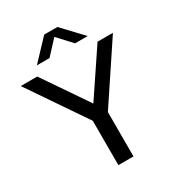

<svg xmlns="http://www.w3.org/2000/svg" viewBox="-237 -1079 1110 1211"><g transform="rotate(-30 318.0 -473.5)"><path d="M653.5 -740 376 -323V0H266V-323L-18 -740H102L323.5 -415.5L541.5 -740ZM505.5 -802H413.5L320.5 -902.5L227.5 -802H135.5L272.5 -947H368.5Z"/></g></svg>

Font: Encode Sans Semi Expanded Medium
Style: Regular
Weight: 500
Width: 6
Designer: Multiple Designers
Foundry: Impallari Type
Version: Version 2.000